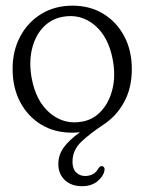

<svg xmlns="http://www.w3.org/2000/svg" viewBox="-20 -459 510 678"><path d="M236 -439Q298 -439 345 -410.2Q392 -381.5 418.8 -331Q445.5 -280.5 445.5 -215Q445.5 -149 418.8 -99.5Q392 -50 347 -20Q300.5 10.5 268.2 40.5Q236 70.5 236 112Q236 137.5 249 150Q262 162.5 281 162.5Q294.5 162.5 307 156.5Q319.5 150.5 327 136.5Q332.5 127 340.5 127.5Q344.5 128 347.5 132.2Q350.5 136.5 348.5 144.5Q345 164 324 181.2Q303 198.5 269.5 198.5Q231.5 198.5 208.8 176.8Q186 155 186 120Q186 88 205.2 61.5Q224.5 35 262.5 8Q252.5 9 246 9.2Q239.5 9.5 234.5 9.5Q172.5 9.5 125.2 -19.2Q78 -48 51.2 -98.8Q24.5 -149.5 24.5 -216Q24.5 -280 51.5 -330.5Q78.5 -381 126.2 -410Q174 -439 236 -439ZM272.5 -30Q311 -37.5 338.5 -68Q366 -98.5 377.2 -144.8Q388.5 -191 378.5 -246.5Q363.5 -329 314.2 -370.2Q265 -411.5 200.5 -399.5Q159 -391.5 131.2 -361.2Q103.5 -331 92.8 -285.2Q82 -239.5 91.5 -185Q106.5 -101 157.2 -59Q208 -17 272.5 -30Z"/></svg>

Font: Fraunces 144pt SuperSoft Light
Style: Regular
Weight: 300
Version: Version 1.000;[0bf87f6ff]